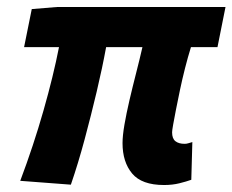

<svg xmlns="http://www.w3.org/2000/svg" viewBox="-20 -518 666 550"><path d="M450 12Q386 12 358.5 -21Q331 -54 331 -108Q331 -129 336.5 -161Q342 -193 351 -231.5Q360 -270 370 -309Q380 -348 388 -383H284Q273 -323 257 -255.5Q241 -188 222.5 -119Q204 -50 183 11L38 0Q76 -101 104.5 -201Q133 -301 149 -383H49L71 -492L144 -498H626L603 -383H527Q518 -354 510 -322.5Q502 -291 495.5 -260Q489 -229 484 -203.5Q479 -178 476 -161Q473 -144 473 -139Q473 -121 482.5 -113.5Q492 -106 509 -106Q514 -106 519 -107.5Q524 -109 531 -111L528 -3Q514 2 494 7Q474 12 450 12Z"/></svg>

Font: Source Sans 3 ExtraBold
Style: Italic
Weight: 800
Italic angle: -11°
Version: Version 3.052;hotconv 1.1.0;makeotfexe 2.6.0